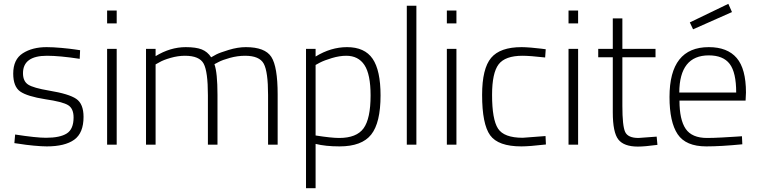

<svg xmlns="http://www.w3.org/2000/svg" viewBox="-20 -755 3962 1002"><path d="M398 -493 396 -448Q291 -464 225 -464Q100 -464 100 -373Q100 -331 127 -313.5Q154 -296 237 -282Q340 -265 378 -239Q416 -213 416 -145Q416 -61 367.5 -26Q319 9 224 9Q198 9 155.5 5Q113 1 84 -4L55 -8L59 -53Q169 -36 220 -36Q293 -36 328.5 -58.5Q364 -81 364 -142Q364 -189 335 -206.5Q306 -224 217 -237Q122 -252 85.5 -277.5Q49 -303 49 -371Q49 -445 99 -477Q149 -509 223 -509Q257 -509 300.5 -505Q344 -501 371 -497Z M539 0V-500H589V0ZM539 -633V-700H589V-633Z M792 0H742V-500H792V-462Q869 -509 949 -509Q1003 -509 1033 -497Q1063 -485 1082 -456Q1092 -462 1109 -471Q1126 -480 1173.5 -494.5Q1221 -509 1263 -509Q1363 -509 1396 -458Q1429 -407 1429 -262V0H1379V-259Q1379 -381 1356.5 -422.5Q1334 -464 1259 -464Q1220 -464 1180 -453Q1140 -442 1120 -431L1099 -420Q1115 -376 1115 -260V0H1065V-258Q1065 -381 1043 -422.5Q1021 -464 945 -464Q909 -464 870.5 -453Q832 -442 812 -430L792 -419Z M1577 227V-500H1627V-460Q1707 -509 1791 -509Q1883 -509 1924.5 -448.5Q1966 -388 1966 -257Q1966 -114 1917 -52.5Q1868 9 1752 9Q1679 9 1627 -4V227ZM1787 -464Q1752 -464 1712 -452Q1672 -440 1649 -428L1627 -416V-48Q1709 -35 1750 -35Q1841 -35 1877.5 -85.5Q1914 -136 1914 -257Q1914 -367 1882 -415.5Q1850 -464 1787 -464Z M2103 0V-725H2153V0Z M2312 0V-500H2362V0ZM2312 -633V-700H2362V-633Z M2702 -509Q2720 -509 2751.5 -506.5Q2783 -504 2805 -501L2828 -498L2825 -455Q2745 -464 2707 -464Q2616 -464 2582 -419Q2548 -374 2548 -260Q2548 -132 2579 -84Q2610 -36 2708 -36L2827 -45L2829 -1Q2742 9 2701 9Q2580 9 2538 -49Q2496 -107 2496 -260Q2496 -397 2543 -453Q2590 -509 2702 -509Z M2947 0V-500H2997V0ZM2947 -633V-700H2997V-633Z M3401 -456H3228V-202Q3228 -98 3242.5 -66.5Q3257 -35 3312 -35L3407 -42L3411 1Q3344 10 3309 10Q3236 10 3207 -27Q3178 -64 3178 -169V-456H3102V-500H3178V-659H3228V-500H3401Z M3670 -35Q3702 -35 3747.5 -37.5Q3793 -40 3823 -42L3852 -44L3854 -2Q3742 9 3666 9Q3559 9 3516.5 -54.5Q3474 -118 3474 -249Q3474 -509 3679 -509Q3776 -509 3824.5 -452.5Q3873 -396 3873 -272L3871 -230H3526Q3526 -130 3558.5 -82.5Q3591 -35 3670 -35ZM3525 -272H3822Q3822 -377 3788 -421.5Q3754 -466 3679 -466Q3526 -466 3525 -272ZM3580 -638 3781 -735 3800 -692 3597 -602Z"/></svg>

Font: TitilliumText
Style: Light
Weight: 300
Designer: Accademia di Belle Arti di Urbino and others
Foundry: Accademia di Belle Arti di Urbino and others.
Version: Version 60.001